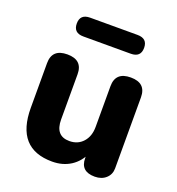

<svg xmlns="http://www.w3.org/2000/svg" viewBox="-130 -809 850 922"><g transform="rotate(20 295.5 -348.0)"><path d="M238 8Q54 8 54 -200V-428Q54 -501 132 -501Q210 -501 210 -428V-197Q210 -113 282 -113Q325 -113 351.5 -142.5Q378 -172 378 -220V-428Q378 -501 456 -501Q534 -501 534 -428V-65Q534 -34 512 -14Q490 6 455 6Q382 6 382 -62V-98L395 -94Q373 -44 332.5 -18Q292 8 238 8ZM174 -608Q123 -608 123 -656Q123 -704 174 -704H416Q467 -704 467 -656Q467 -608 416 -608Z"/></g></svg>

Font: Nunito VF Beta Light
Style: Regular
Weight: 300
Designer: Vernon Adams
Foundry: newtypography
Version: Version 3.001